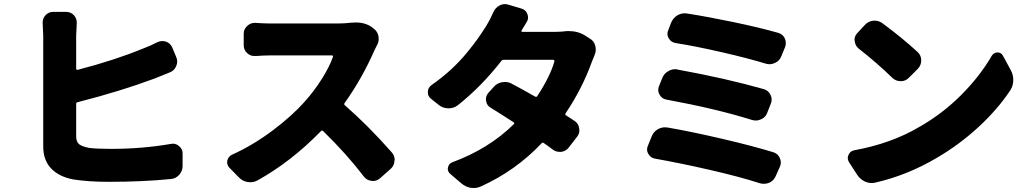

<svg xmlns="http://www.w3.org/2000/svg" viewBox="-20 -856 5040 939"><path d="M360.4 -356.4Q352.5 -355.5 352.5 -347.7V-190.4Q352.5 -162.1 366.7 -150.9Q380.9 -139.6 415 -132.8Q451.2 -127.9 521.5 -127.9Q675.8 -127.9 816.4 -152.3Q821.3 -153.3 826.2 -153.3Q841.8 -153.3 855.5 -141.6Q873 -127.9 873 -106.4V-44.9Q873 -19.5 856.4 -1Q839.8 17.6 815.4 19.5Q679.7 33.2 510.7 33.2Q413.1 33.2 337.9 21.5Q267.6 7.8 229.5 -32.7Q191.4 -73.2 191.4 -139.6V-680.7L188.5 -745.1Q188.5 -765.6 202.1 -781.2Q217.8 -797.9 240.2 -797.9H303.7Q326.2 -797.9 341.8 -781.2Q355.5 -765.6 355.5 -745.1L352.5 -680.7V-520.5Q352.5 -517.6 355 -515.6Q357.4 -513.7 360.4 -514.6Q541 -561.5 678.7 -618.2Q715.8 -631.8 749 -649.4Q761.7 -655.3 773.4 -655.3Q782.2 -655.3 792 -652.3Q813.5 -644.5 822.3 -624L841.8 -577.1Q846.7 -566.4 846.7 -555.2Q846.7 -543.9 841.8 -533.2Q833 -510.7 810.5 -502Q759.8 -481.4 735.4 -471.7Q567.4 -409.2 360.4 -356.4Z M1697.3 -745.1Q1710 -746.1 1720.7 -746.1Q1767.6 -746.1 1800.8 -721.7L1806.6 -716.8Q1826.2 -703.1 1831.1 -678.7Q1832 -671.9 1832 -665Q1832 -648.4 1823.2 -633.8Q1816.4 -620.1 1811.5 -610.4Q1750 -470.7 1665 -351.6Q1661.1 -345.7 1667 -340.8Q1781.2 -241.2 1895.5 -111.3Q1910.2 -94.7 1910.2 -74.2Q1910.2 -71.3 1909.2 -69.3Q1908.2 -44.9 1889.6 -29.3L1837.9 16.6Q1822.3 29.3 1803.7 29.3Q1800.8 29.3 1796.9 28.3Q1774.4 26.4 1759.8 7.8Q1674.8 -103.5 1560.5 -214.8Q1554.7 -219.7 1549.8 -214.8Q1404.3 -65.4 1239.3 26.4Q1222.7 35.2 1204.1 35.2Q1198.2 35.2 1191.4 34.2Q1166 30.3 1148.4 11.7L1101.6 -36.1Q1090.8 -47.9 1090.8 -62.5Q1090.8 -66.4 1091.8 -71.3Q1096.7 -90.8 1115.2 -99.6Q1216.8 -145.5 1312 -216.8Q1407.2 -288.1 1470.7 -359.4Q1517.6 -412.1 1554.7 -471.2Q1591.8 -530.3 1608.4 -578.1Q1609.4 -581.1 1607.9 -583Q1606.4 -585 1603.5 -585H1299.8Q1272.5 -585 1229.5 -582Q1226.6 -582 1224.6 -582Q1204.1 -582 1189.5 -595.7Q1171.9 -611.3 1171.9 -634.8V-691.4Q1171.9 -713.9 1189.5 -729.5Q1205.1 -744.1 1225.6 -744.1Q1227.5 -744.1 1229.5 -744.1Q1271.5 -741.2 1299.8 -741.2H1633.8Q1666 -741.2 1697.3 -745.1Z M2735.4 -702.1Q2748 -704.1 2759.8 -704.1Q2806.6 -704.1 2840.8 -682.6L2865.2 -667Q2885.7 -655.3 2891.6 -630.9Q2893.6 -622.1 2893.6 -613.3Q2893.6 -599.6 2887.7 -585.9Q2880.9 -570.3 2875 -554.7Q2827.1 -421.9 2746.1 -301.8Q2742.2 -295.9 2748 -292Q2770.5 -277.3 2790 -264.6Q2809.6 -252 2812.5 -228.5Q2813.5 -223.6 2813.5 -218.8Q2813.5 -201.2 2801.8 -186.5L2761.7 -134.8Q2748 -116.2 2724.6 -113.3Q2720.7 -113.3 2716.8 -113.3Q2698.2 -113.3 2682.6 -125Q2664.1 -139.6 2639.6 -156.2Q2633.8 -161.1 2628.9 -155.3Q2501 -20.5 2332 55.7Q2314.5 63.5 2296.9 63.5Q2289.1 63.5 2281.2 62.5Q2255.9 57.6 2235.4 40L2181.6 -5.9Q2169.9 -16.6 2169.9 -30.3Q2169.9 -33.2 2170.9 -37.1Q2174.8 -55.7 2192.4 -62.5Q2370.1 -127.9 2493.2 -249Q2498 -253.9 2492.2 -257.8Q2433.6 -295.9 2379.9 -329.1Q2360.4 -339.8 2357.4 -362.3Q2356.4 -366.2 2356.4 -370.1Q2356.4 -387.7 2368.2 -401.4L2394.5 -430.7Q2411.1 -450.2 2436.5 -454.1Q2443.4 -455.1 2450.2 -455.1Q2467.8 -455.1 2483.4 -446.3Q2545.9 -413.1 2596.7 -383.8Q2603.5 -379.9 2607.4 -385.7Q2670.9 -482.4 2691.4 -555.7Q2692.4 -558.6 2690.4 -561Q2688.5 -563.5 2685.5 -563.5H2443.4Q2435.5 -563.5 2431.6 -557.6Q2334 -432.6 2219.7 -341.8Q2199.2 -326.2 2174.8 -326.2Q2173.8 -326.2 2173.8 -326.2Q2147.5 -326.2 2127 -341.8L2087.9 -373Q2072.3 -384.8 2072.3 -404.3Q2072.3 -426.8 2089.8 -439.5Q2141.6 -475.6 2185.1 -515.6Q2228.5 -555.7 2262.2 -596.7Q2295.9 -637.7 2315.9 -666Q2335.9 -694.3 2359.4 -731.4Q2375 -756.8 2392.6 -795.9Q2402.3 -818.4 2422.9 -829.1Q2436.5 -835.9 2449.2 -835.9Q2458 -835.9 2466.8 -833L2532.2 -813.5Q2552.7 -806.6 2559.6 -786.1Q2562.5 -778.3 2562.5 -770.5Q2562.5 -758.8 2555.7 -748Q2543.9 -729.5 2530.3 -706.1Q2529.3 -704.1 2530.8 -702.1Q2532.2 -700.2 2534.2 -700.2H2693.4Q2712.9 -700.2 2735.4 -702.1Z M3284.2 -645.5Q3261.7 -649.4 3251 -668Q3244.1 -679.7 3244.1 -690.4Q3244.1 -699.2 3248 -708L3261.7 -744.1Q3271.5 -767.6 3293 -781.2Q3310.5 -791 3329.1 -791Q3334 -791 3339.8 -790Q3440.4 -774.4 3568.8 -747.6Q3697.3 -720.7 3786.1 -695.3Q3808.6 -688.5 3818.4 -668Q3823.2 -656.2 3823.2 -645.5Q3823.2 -634.8 3819.3 -625L3800.8 -580.1Q3792 -557.6 3769.5 -547.9Q3756.8 -542 3743.2 -542Q3734.4 -542 3724.6 -544.9Q3637.7 -571.3 3510.3 -600.6Q3382.8 -629.9 3284.2 -645.5ZM3238.3 -369.1Q3216.8 -373 3206.1 -392.6Q3199.2 -404.3 3199.2 -416Q3199.2 -423.8 3202.1 -432.6L3217.8 -471.7Q3226.6 -496.1 3248 -507.8Q3264.6 -517.6 3282.2 -517.6Q3288.1 -517.6 3294.9 -515.6Q3535.2 -471.7 3715.8 -419.9Q3738.3 -413.1 3748 -392.6Q3753.9 -380.9 3753.9 -369.1Q3753.9 -359.4 3750 -349.6L3732.4 -304.7Q3724.6 -282.2 3702.1 -272.5Q3689.5 -266.6 3676.8 -266.6Q3667 -266.6 3657.2 -269.5Q3482.4 -324.2 3238.3 -369.1ZM3183.6 -80.1Q3162.1 -84 3151.4 -102.5Q3144.5 -113.3 3144.5 -125Q3144.5 -133.8 3148.4 -142.6L3167 -188.5Q3175.8 -211.9 3198.2 -224.6Q3214.8 -233.4 3232.4 -233.4Q3238.3 -233.4 3245.1 -232.4Q3363.3 -211.9 3511.7 -177.2Q3660.2 -142.6 3762.7 -111.3Q3784.2 -104.5 3793.9 -83Q3798.8 -72.3 3798.8 -61.5Q3798.8 -50.8 3793.9 -40L3773.4 5.9Q3763.7 28.3 3741.2 38.1Q3728.5 43 3715.8 43Q3706.1 43 3695.3 40Q3599.6 8.8 3452.6 -24.9Q3305.7 -58.6 3183.6 -80.1Z M4179.7 -618.2Q4162.1 -632.8 4160.2 -655.3Q4159.2 -658.2 4159.2 -661.1Q4159.2 -680.7 4173.8 -695.3L4210 -734.4Q4226.6 -752 4251 -754.9Q4254.9 -754.9 4258.8 -754.9Q4278.3 -754.9 4295.9 -742.2Q4393.6 -669.9 4467.8 -601.6Q4485.4 -585 4485.4 -560.5Q4485.4 -537.1 4468.8 -519.5L4424.8 -475.6Q4409.2 -459 4385.7 -459Q4361.3 -459 4344.7 -474.6Q4267.6 -549.8 4179.7 -618.2ZM4260.7 37.1Q4252 39.1 4243.2 39.1Q4226.6 39.1 4210.9 32.2Q4187.5 21.5 4172.9 0L4131.8 -63.5Q4126 -73.2 4126 -83Q4126 -90.8 4129.9 -98.6Q4137.7 -117.2 4158.2 -121.1Q4338.9 -154.3 4474.6 -234.4Q4589.8 -299.8 4681.6 -392.1Q4773.4 -484.4 4830.1 -583Q4839.8 -598.6 4857.4 -599.6Q4857.4 -599.6 4858.4 -599.6Q4876 -599.6 4884.8 -584L4922.9 -513.7Q4935.5 -491.2 4935.5 -464.8Q4935.5 -436.5 4920.9 -414.1Q4858.4 -320.3 4765.1 -234.4Q4671.9 -148.4 4561.5 -84Q4418 1 4260.7 37.1Z"/></svg>

Font: Gen Jyuu Gothic Heavy
Style: Bold
Weight: 900
Designer: [Source Han Sans]
Ryoko NISHIZUKA  (kana & ideographs); Paul D. Hunt (Latin, Greek & Cyrillic); Wenlong ZHANG  (bopomofo
Version: Version 1.002.20150607